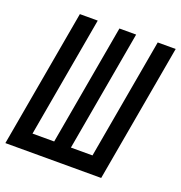

<svg xmlns="http://www.w3.org/2000/svg" viewBox="-130 -837 895 949"><g transform="rotate(20 317.0 -362.5)"><path d="M129.5 -725H223.5L111.5 -90H225.5L337.5 -725H425.5L313.5 -90H427L539 -725H633.5L505.5 0H1.5Z"/></g></svg>

Font: JuliaMono Medium
Style: Italic
Weight: 500
Italic angle: -9°
Monospace: yes
Designer: cormullion
Foundry: corm
Version: Version 0.054; ttfautohint (v1.8.4)